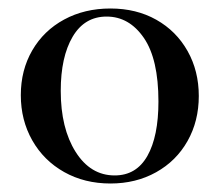

<svg xmlns="http://www.w3.org/2000/svg" viewBox="-20 -419 517 452"><path d="M29 -195Q29 -254 56 -300.5Q83 -347 131 -373Q179 -399 240 -399Q301 -399 348 -372.5Q395 -346 421.5 -299Q448 -252 448 -193Q448 -134 421.5 -87Q395 -40 347.5 -13.5Q300 13 240 13Q179 13 131 -14Q83 -41 56 -88.5Q29 -136 29 -195ZM353 -180Q353 -280 318.5 -330Q284 -380 231 -380Q179 -380 151 -332.5Q123 -285 123 -205Q123 -117 158 -61.5Q193 -6 250 -6Q301 -6 327 -52Q353 -98 353 -180Z"/></svg>

Font: Cormorant Garamond SemiBold
Style: Regular
Weight: 600
Designer: Christian Thalmann (Catharsis Fonts)
Foundry: Catharsis Fonts
Version: Version 4.000